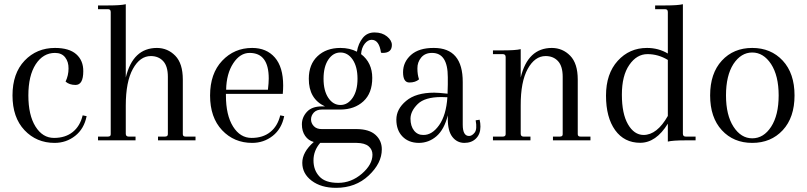

<svg xmlns="http://www.w3.org/2000/svg" viewBox="-20 -674 3875 922"><path d="M244.1 -419.9Q187 -419.9 151.4 -365.2Q116.2 -310.5 116.2 -215.8Q116.2 -121.1 150.4 -66.4Q184.6 -11.7 239.3 -11.7Q293.9 -11.7 329.1 -40Q364.3 -67.9 377 -120.1L396 -116.2Q383.8 -55.2 340.8 -21.5Q297.9 12.2 242.2 12.2Q155.3 12.2 97.7 -48.8Q40 -109.9 40 -215.8Q40 -321.8 98.1 -382.8Q156.2 -443.8 244.1 -443.8Q312 -443.8 346.2 -413.6Q380.4 -383.3 379.9 -332Q379.9 -266.1 342.8 -266.1Q313 -266.1 294.9 -282.2Q309.1 -312 309.1 -344.7Q309.6 -377 293 -398.4Q276.4 -419.9 244.1 -419.9Z M857.9 -292V-29.8Q857.9 -17.6 872.1 -18.1H918.9V0H738.8V-18.1H772Q786.1 -18.1 786.1 -29.8V-305.2Q786.1 -356 763.7 -380.4Q741.2 -404.8 704.1 -404.8Q652.3 -404.8 618.2 -343.3Q584 -281.7 584 -167V-32.2Q584 -18.1 597.7 -18.1H630.9V0H450.7V-18.1H498Q512.2 -18.1 511.7 -29.8V-616.2Q511.7 -630.4 498 -629.9H450.7V-647.9H500Q560.1 -647.9 584 -653.8V-301.8Q618.2 -443.8 733.9 -443.8Q785.6 -443.4 821.8 -406.2Q857.9 -369.1 857.9 -292Z M1270.5 -296.9Q1270.5 -419.9 1178.7 -419.9Q1132.8 -419.9 1100.1 -370.1Q1067.4 -320.3 1065.9 -243.2H1266.6Q1270.5 -276.9 1270.5 -296.9ZM1190.9 -443.8Q1259.8 -443.8 1299.8 -397.9Q1339.8 -352.1 1339.8 -263.2Q1339.8 -245.1 1337.9 -223.1H1064.9V-215.8Q1064.9 -121.1 1099.1 -66.4Q1133.3 -11.7 1188 -11.7Q1242.7 -11.7 1277.8 -40Q1313 -67.9 1325.7 -120.1L1344.7 -116.2Q1332.5 -55.2 1289.6 -21.5Q1246.6 12.2 1190.9 12.2Q1104 12.2 1046.4 -48.8Q988.8 -109.9 988.8 -215.3Q988.8 -320.8 1046.9 -382.3Q1105 -443.8 1190.9 -443.8Z M1673.3 -388.2Q1649.9 -421.9 1614.7 -421.9Q1579.6 -421.9 1556.6 -387.7Q1533.7 -353.5 1533.7 -295.9Q1533.7 -238.3 1556.6 -204.1Q1579.6 -169.9 1614.7 -169.9Q1649.9 -169.9 1673.3 -204.1Q1696.8 -238.3 1696.8 -295.9Q1696.8 -353.5 1673.3 -388.2ZM1692.9 12.2H1517.6Q1485.4 49.3 1485.4 96.2Q1485.4 143.1 1513.7 173.3Q1541.5 204.1 1604 204.1Q1666.5 204.1 1717.8 160.2Q1768.6 116.2 1768.6 68.8Q1768.6 43.9 1750 28.3Q1731.4 12.7 1692.9 12.2ZM1764.6 -482.9Q1746.6 -482.9 1731.4 -463.9Q1716.3 -444.8 1713.9 -414.1Q1767.6 -373 1767.6 -299.8Q1767.6 -226.6 1725.1 -187.5Q1682.6 -148.4 1614.7 -147.9H1525.9Q1501 -147.9 1487.3 -133.8Q1473.6 -119.1 1473.6 -100.6Q1473.6 -82 1487.3 -67.9Q1501 -53.7 1525.9 -54.2H1692.9Q1752.9 -53.7 1783.2 -26.4Q1813.5 1 1813.5 43Q1813.5 109.9 1750.5 168.9Q1687.5 228 1593.8 228Q1522 228 1476.6 193.8Q1431.6 159.7 1431.6 107.9Q1431.6 56.2 1486.8 7.8Q1460.9 1 1445.3 -21.5Q1429.7 -43.9 1429.7 -77.1Q1429.7 -110.4 1453.6 -136.7Q1477.5 -163.1 1525.9 -163.1H1540.5Q1462.4 -199.2 1462.9 -295.9Q1462.9 -364.7 1504.9 -404.3Q1546.9 -443.8 1614.7 -443.8Q1659.7 -443.8 1693.8 -425.8Q1700.7 -465.8 1722.2 -492.2Q1743.7 -518.6 1779.3 -518.1Q1814.9 -518.1 1838.4 -499Q1861.8 -480 1861.8 -458Q1861.8 -419.9 1817.9 -419.9L1809.6 -420.9Q1800.8 -482.9 1764.6 -482.9Z M2013.2 -25.9Q2055.2 -25.4 2088.9 -73.2Q2122.6 -121.1 2128.4 -207Q2118.7 -208 2100.1 -208Q2020 -208 1985.8 -174.3Q1951.7 -140.6 1951.2 -104.5Q1951.2 -68.4 1968.3 -46.9Q1985.4 -25.4 2013.2 -25.9ZM2130.4 -303.2Q2130.4 -420.4 2054.2 -419.9Q2021 -419.9 2002.4 -397.5Q1983.9 -375 1984.4 -345.2Q1984.4 -315.4 1992.2 -293Q1975.1 -277.8 1945.3 -277.8Q1915.5 -278.3 1915.5 -327.1Q1915.5 -376 1953.6 -410.2Q1992.2 -444.3 2063.5 -443.8Q2202.6 -443.8 2202.1 -279.8V-75.2Q2202.1 -21 2232.4 -21Q2246.6 -21 2259.3 -37.1Q2272 -53.2 2264.2 -96.2L2283.2 -99.1Q2287.1 -84 2287.1 -65.9Q2287.1 -29.8 2265.6 -8.8Q2244.6 12.2 2209.5 12.2Q2174.3 11.7 2152.3 -16.6Q2130.4 -44.9 2130.4 -102.1V-120.1Q2113.3 -52.2 2076.2 -20Q2039.1 12.2 1990.7 12.2Q1941.9 11.7 1912.6 -18.6Q1883.3 -48.8 1883.3 -99.6Q1883.3 -150.4 1930.2 -189.5Q1977.1 -229 2065.4 -229Q2084.5 -229 2129.4 -224.1V-232.9L2130.4 -268.1Z M2754.4 -292V-29.8Q2754.4 -17.6 2768.1 -18.1H2815.4V0H2635.3V-18.1H2668.5Q2682.6 -18.1 2682.1 -29.8V-305.2Q2682.1 -356 2659.7 -380.4Q2637.2 -404.8 2600.1 -404.8Q2548.3 -404.8 2514.2 -343.3Q2480 -281.7 2480.5 -167V-32.2Q2480.5 -18.1 2494.1 -18.1H2527.3V0H2347.2V-18.1H2394Q2408.2 -18.1 2408.2 -29.8V-399.9Q2408.2 -414.1 2394 -414.1H2347.2V-432.1H2396.5Q2456.5 -432.1 2480.5 -438V-301.8Q2514.6 -443.8 2630.4 -443.8Q2682.1 -443.4 2718.3 -406.2Q2754.4 -369.1 2754.4 -292Z M3002 -362.3Q2966.3 -311 2966.3 -219.2Q2966.3 -127.9 2995.6 -77.1Q3024.9 -26.4 3070.3 -25.9Q3135.3 -25.9 3187 -117.2V-386.2Q3141.1 -414.1 3089.4 -414.1Q3037.6 -414.1 3002 -362.3ZM3086.9 -443.8Q3142.1 -443.8 3187 -417V-616.2Q3187 -630.4 3173.3 -629.9H3126V-647.9H3175.3Q3235.4 -647.9 3259.3 -653.8V-32.2Q3259.3 -18.1 3272.9 -18.1H3320.3V0H3271Q3210.9 0 3187 5.9V-80.1Q3130.4 11.7 3054.2 11.7Q2978 11.7 2934.1 -48.8Q2890.1 -109.9 2890.1 -214.8Q2890.1 -319.8 2946.3 -381.8Q3002.4 -443.8 3086.9 -443.8Z M3466.3 -215.8Q3466.3 -121.1 3502.4 -65.4Q3538.6 -9.8 3592.3 -9.8Q3647 -9.8 3683.1 -65.4Q3719.2 -121.1 3719.2 -215.8Q3719.2 -310.5 3682.6 -366.7Q3646 -421.9 3592.3 -421.9Q3538.6 -421.9 3502 -366.7Q3466.3 -311 3466.3 -215.8ZM3446.3 -48.8Q3390.1 -109.9 3390.1 -215.8Q3390.1 -321.8 3446.3 -382.8Q3502.4 -443.8 3592.3 -443.8Q3682.1 -443.8 3738.8 -382.8Q3795.4 -321.8 3795.4 -215.8Q3795.4 -109.9 3738.8 -48.8Q3682.1 12.2 3592.3 12.2Q3502.4 12.2 3446.3 -48.8Z"/></svg>

Font: Arapey-Regular
Style: Regular
Weight: 400
Designer: Eduardo Rodriguez Tunni
Foundry: Eduardo Rodriguez Tunni
Version: Version 1.002